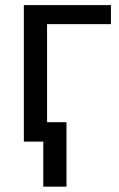

<svg xmlns="http://www.w3.org/2000/svg" viewBox="-20 -548 460 743"><path d="M409.2 -528.3H72.3V0H147.5V174.3H237.3V-75.2H162.1V-454.6H409.2Z"/></svg>

Font: Bert Sans
Style: Regular
Weight: 400
Designer: Christian Robertson (Google), Cristiano Sobral
Foundry: Google, Cristiano Sobral
Version: Version 3.101